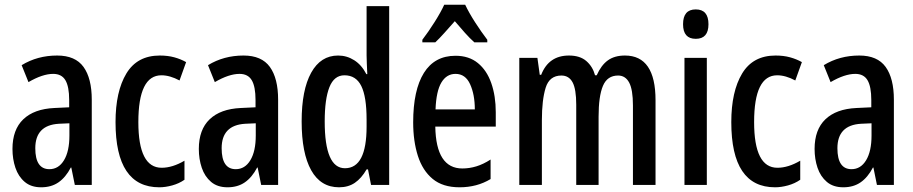

<svg xmlns="http://www.w3.org/2000/svg" viewBox="-20 -786 3879 816"><path d="M223 -550Q300 -550 335 -501.5Q370 -453 370 -362V0H298L283 -74H281Q259 -32 228.5 -11Q198 10 155 10Q112 10 85 -13Q58 -36 45.5 -73Q33 -110 33 -153Q33 -235 79 -279Q125 -323 211 -327L274 -330V-361Q274 -418 258 -445Q242 -472 206 -472Q161 -472 101 -437L72 -509Q139 -550 223 -550ZM230 -260Q130 -254 130 -156Q130 -67 190 -67Q229 -67 252 -105Q275 -143 275 -210V-262Z M657 10Q471 10 471 -267Q471 -397 517 -473.5Q563 -550 659 -550Q693 -550 720.5 -542.5Q748 -535 771 -522L743 -444Q702 -466 666 -466Q568 -466 568 -267Q568 -73 667 -73Q713 -73 764 -103V-22Q741 -6 712 2Q683 10 657 10Z M1015 -550Q1092 -550 1127 -501.5Q1162 -453 1162 -362V0H1090L1075 -74H1073Q1051 -32 1020.5 -11Q990 10 947 10Q904 10 877 -13Q850 -36 837.5 -73Q825 -110 825 -153Q825 -235 871 -279Q917 -323 1003 -327L1066 -330V-361Q1066 -418 1050 -445Q1034 -472 998 -472Q953 -472 893 -437L864 -509Q931 -550 1015 -550ZM1022 -260Q922 -254 922 -156Q922 -67 982 -67Q1021 -67 1044 -105Q1067 -143 1067 -210V-262Z M1421 10Q1343 10 1302.5 -62.5Q1262 -135 1262 -270Q1262 -404 1302.5 -477Q1343 -550 1417 -550Q1454 -550 1485.5 -530Q1517 -510 1537 -471H1541Q1540 -496 1539 -515.5Q1538 -535 1538 -550V-760H1634V0H1557L1544 -66H1538Q1516 -28 1488 -9Q1460 10 1421 10ZM1446 -71Q1538 -71 1538 -248V-278Q1538 -375 1515.5 -420.5Q1493 -466 1444 -466Q1400 -466 1380 -415.5Q1360 -365 1360 -270Q1360 -71 1446 -71Z M1916 -549Q1973 -549 2011 -518Q2049 -487 2068 -432.5Q2087 -378 2087 -309V-248H1830Q1833 -70 1945 -70Q1975 -70 2004.5 -79Q2034 -88 2065 -108V-25Q2007 10 1933 10Q1862 10 1819 -25.5Q1776 -61 1756 -123.5Q1736 -186 1736 -266Q1736 -403 1781.5 -476Q1827 -549 1916 -549ZM1916 -472Q1878 -472 1856 -435.5Q1834 -399 1831 -321H1998Q1998 -384 1978 -428Q1958 -472 1916 -472ZM1957 -766Q1973 -732 1999 -691.5Q2025 -651 2051 -617V-606H1996Q1976 -624 1955.5 -647Q1935 -670 1913 -696Q1890 -670 1868.5 -646Q1847 -622 1830 -606H1775V-617Q1801 -651 1827.5 -693Q1854 -735 1868 -766Z M2636 -550Q2766 -550 2766 -360V0H2670V-338Q2670 -405 2654 -435Q2638 -465 2607 -465Q2561 -465 2542.5 -421Q2524 -377 2524 -290V0H2429V-341Q2429 -407 2413.5 -436Q2398 -465 2366 -465Q2315 -465 2299 -413Q2283 -361 2283 -275V0H2187V-540H2264L2274 -468H2280Q2312 -550 2398 -550Q2445 -550 2472 -526.5Q2499 -503 2509 -466H2516Q2535 -509 2563.5 -529.5Q2592 -550 2636 -550Z M2937 -746Q2991 -746 2991 -683Q2991 -621 2937 -621Q2883 -621 2883 -683Q2883 -746 2937 -746ZM2984 -540V0H2889V-540Z M3274 10Q3088 10 3088 -267Q3088 -397 3134 -473.5Q3180 -550 3276 -550Q3310 -550 3337.5 -542.5Q3365 -535 3388 -522L3360 -444Q3319 -466 3283 -466Q3185 -466 3185 -267Q3185 -73 3284 -73Q3330 -73 3381 -103V-22Q3358 -6 3329 2Q3300 10 3274 10Z M3632 -550Q3709 -550 3744 -501.5Q3779 -453 3779 -362V0H3707L3692 -74H3690Q3668 -32 3637.5 -11Q3607 10 3564 10Q3521 10 3494 -13Q3467 -36 3454.5 -73Q3442 -110 3442 -153Q3442 -235 3488 -279Q3534 -323 3620 -327L3683 -330V-361Q3683 -418 3667 -445Q3651 -472 3615 -472Q3570 -472 3510 -437L3481 -509Q3548 -550 3632 -550ZM3639 -260Q3539 -254 3539 -156Q3539 -67 3599 -67Q3638 -67 3661 -105Q3684 -143 3684 -210V-262Z"/></svg>

Font: Noto Sans Ethiopic ExtraCondensed Medium
Style: Regular
Weight: 500
Width: 2
Designer: Monotype Design Team
Foundry: Monotype Imaging Inc.
Version: Version 2.102; ttfautohint (v1.8.4.7-5d5b)